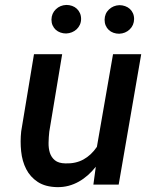

<svg xmlns="http://www.w3.org/2000/svg" viewBox="-20 -748 627 778"><path d="M368.2 -72.3Q353.5 -53.7 336.2 -38.3Q318.8 -22.9 299.3 -12Q279.8 -1 257.8 4.9Q235.8 10.7 211.4 10.3Q163.6 9.3 133.1 -10.7Q102.5 -30.8 86.2 -62.7Q69.8 -94.7 65.7 -134.8Q61.5 -174.8 65.9 -215.8L117.7 -528.3H231.9L179.7 -214.4Q177.2 -192.4 176.8 -169.7Q176.3 -147 182.1 -128.7Q188 -110.4 202.6 -98.4Q217.3 -86.4 245.1 -85.9Q286.6 -84.5 318.1 -101.8Q349.6 -119.1 372.6 -152.8L438 -528.3H552.2L460.9 0H358.4ZM188.5 -668.5Q189 -693.8 206.3 -710.4Q223.6 -727.1 249 -728Q261.2 -728 272.2 -724.1Q283.2 -720.2 291.3 -712.6Q299.3 -705.1 304 -694.6Q308.6 -684.1 308.6 -671.4Q308.6 -658.7 303.7 -647.9Q298.8 -637.2 290.5 -629.4Q282.2 -621.6 271.2 -617.2Q260.3 -612.8 248 -612.3Q235.8 -612.3 224.9 -616.2Q213.9 -620.1 205.8 -627.4Q197.8 -634.8 193.1 -645.3Q188.5 -655.8 188.5 -668.5ZM403.8 -668Q404.3 -693.4 421.6 -709.7Q439 -726.1 463.9 -727.1Q476.1 -727.1 487.1 -723.1Q498 -719.2 506.1 -711.9Q514.2 -704.6 518.8 -694.1Q523.4 -683.6 523.4 -670.9Q522.9 -645.5 505.6 -628.9Q488.3 -612.3 462.9 -611.3Q450.7 -611.3 439.7 -615.2Q428.7 -619.1 420.7 -626.7Q412.6 -634.3 408.2 -644.8Q403.8 -655.3 403.8 -668Z"/></svg>

Font: TypoPRO Roboto Mono
Style: Italic
Weight: 500
Designer: Google
Version: Version 2.000986; 2015; ttfautohint (v1.3)